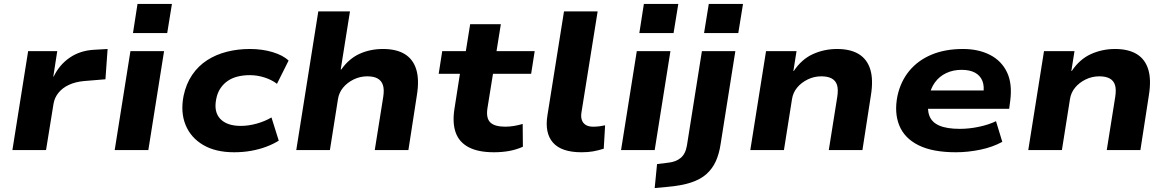

<svg xmlns="http://www.w3.org/2000/svg" viewBox="-20 -763 5938 976"><path d="M43 0 123 -503H271L251 -374H253Q282 -434 334.5 -470Q387 -506 458 -510L527 -514L516 -360L407 -351Q363 -347 330 -331.5Q297 -316 277 -291Q257 -266 252 -235L214 0Z M656 -595 679 -743H854L830 -595ZM563 0 643 -503H814L734 0Z M1170 11Q1076 11 1013 -26Q950 -63 923.5 -127.5Q897 -192 913 -275Q926 -337 957 -382.5Q988 -428 1033 -457Q1078 -486 1133.5 -500Q1189 -514 1250 -514Q1313 -514 1366 -498Q1419 -482 1447 -455L1388 -337Q1360 -358 1323.5 -369.5Q1287 -381 1250 -381Q1217 -381 1188.5 -374Q1160 -367 1138 -352Q1116 -337 1100.5 -314Q1085 -291 1079 -259Q1066 -194 1100 -158.5Q1134 -123 1204 -123Q1243 -123 1284.5 -134.5Q1326 -146 1360 -166L1397 -48Q1370 -31 1334.5 -17.5Q1299 -4 1257.5 3.5Q1216 11 1170 11Z M1486 0 1598 -705H1759L1712 -410H1715Q1754 -465 1808 -489.5Q1862 -514 1927 -514Q1995 -514 2037.5 -488Q2080 -462 2096 -410Q2112 -358 2099 -278L2056 0H1885L1928 -270Q1934 -308 1926.5 -330.5Q1919 -353 1899.5 -364Q1880 -375 1847 -375Q1810 -375 1777.5 -359Q1745 -343 1724 -317.5Q1703 -292 1698 -259L1657 0Z M2491 11Q2411 11 2362.5 -14.5Q2314 -40 2296.5 -89Q2279 -138 2290 -209L2318 -388H2210L2228 -503H2348L2370 -640H2526L2504 -503H2698L2680 -388H2486L2458 -214Q2450 -163 2472 -141Q2494 -119 2549 -119Q2571 -119 2594 -123Q2617 -127 2637 -133L2638 -17Q2604 -2 2568 4.5Q2532 11 2491 11Z M2936 11Q2834 11 2791 -38Q2748 -87 2763 -178L2847 -705H3018L2936 -193Q2932 -170 2937.5 -153.5Q2943 -137 2957.5 -128Q2972 -119 2995 -119Q3012 -119 3027.5 -121Q3043 -123 3056 -126L3049 -7Q3020 2 2994.5 6.5Q2969 11 2936 11Z M3230 -595 3253 -743H3428L3404 -595ZM3137 0 3217 -503H3388L3308 0Z M3559 -595 3583 -743H3757L3733 -595ZM3308 193 3320 71 3377 64Q3416 60 3440.5 39.5Q3465 19 3472 -24L3548 -503H3718L3643 -30Q3636 18 3619 56Q3602 94 3571.5 121.5Q3541 149 3492 165Q3443 181 3372 187Z M3794 0 3874 -503H4029L4013 -402H4015Q4055 -462 4112.5 -488Q4170 -514 4235 -514Q4303 -514 4345.5 -488Q4388 -462 4404 -410Q4420 -358 4407 -278L4364 0H4193L4236 -270Q4242 -308 4235 -330.5Q4228 -353 4208 -364Q4188 -375 4155 -375Q4118 -375 4085.5 -359Q4053 -343 4032 -317.5Q4011 -292 4006 -259L3965 0Z M4839 11Q4721 11 4649.5 -24.5Q4578 -60 4551.5 -125Q4525 -190 4542 -275Q4558 -349 4602 -402.5Q4646 -456 4715 -485Q4784 -514 4875 -514Q4954 -514 5012.5 -484Q5071 -454 5099 -395.5Q5127 -337 5115 -248L5110 -210H4668L4682 -303H4998L4978 -282Q4985 -325 4973.5 -352.5Q4962 -380 4935.5 -394Q4909 -408 4868 -408Q4825 -408 4790 -391.5Q4755 -375 4732.5 -344Q4710 -313 4702 -269L4700 -258Q4692 -207 4704.5 -174Q4717 -141 4755 -124.5Q4793 -108 4859 -108Q4907 -108 4956.5 -118.5Q5006 -129 5043 -147L5075 -42Q5026 -15 4963 -2Q4900 11 4839 11Z M5207 0 5287 -503H5442L5426 -402H5428Q5468 -462 5525.5 -488Q5583 -514 5648 -514Q5716 -514 5758.5 -488Q5801 -462 5817 -410Q5833 -358 5820 -278L5777 0H5606L5649 -270Q5655 -308 5648 -330.5Q5641 -353 5621 -364Q5601 -375 5568 -375Q5531 -375 5498.5 -359Q5466 -343 5445 -317.5Q5424 -292 5419 -259L5378 0Z"/></svg>

Font: Nunito Sans 7pt SemiExpanded ExtraBold
Style: Italic
Weight: 800
Width: 6
Italic angle: -9°
Designer: Vernon Adams
Foundry: Vernon Adams
Version: Version 3.101;gftools[0.9.27]